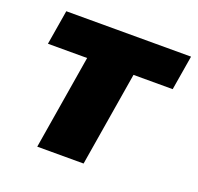

<svg xmlns="http://www.w3.org/2000/svg" viewBox="-101 -655 786 764"><g transform="rotate(20 291.5 -273.0)"><path d="M130.9 0 196.8 -399.4H30.8L55.2 -545.9H583.5L559.1 -399.4H393.1L327.1 0Z"/></g></svg>

Font: Inter Black
Style: Italic
Weight: 900
Italic angle: -9.39999°
Designer: Rasmus Andersson
Foundry: rsms
Version: Version 4.000;git-a52131595